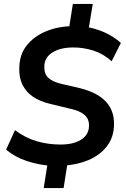

<svg xmlns="http://www.w3.org/2000/svg" viewBox="-20 -840 640 975"><path d="M202 115 223 -19 239 2Q174 -3 115.5 -22.5Q57 -42 11 -80L56 -179Q110 -139 167.5 -122.5Q225 -106 288 -106Q331 -106 363 -117Q395 -128 413 -148.5Q431 -169 432 -199Q433 -223 423 -240Q413 -257 391 -269Q369 -281 332 -289L233 -313Q183 -325 148 -348.5Q113 -372 94.5 -409Q76 -446 78 -496Q79 -563 115.5 -609Q152 -655 212.5 -680.5Q273 -706 346 -707L330 -693L350 -820H451L430 -692L419 -703Q468 -695 513 -674.5Q558 -654 594 -622L547 -529Q505 -567 454.5 -583Q404 -599 353 -599Q286 -599 246 -573.5Q206 -548 205 -504Q204 -465 224.5 -445.5Q245 -426 288 -415L387 -392Q475 -370 518 -323.5Q561 -277 559 -207Q558 -143 523 -97.5Q488 -52 430 -27.5Q372 -3 303 1L324 -19L303 115Z"/></svg>

Font: Nunito Sans 11pt
Style: Bold Italic
Weight: 700
Italic angle: -9°
Version: Version 3.101;gftools[0.9.27]